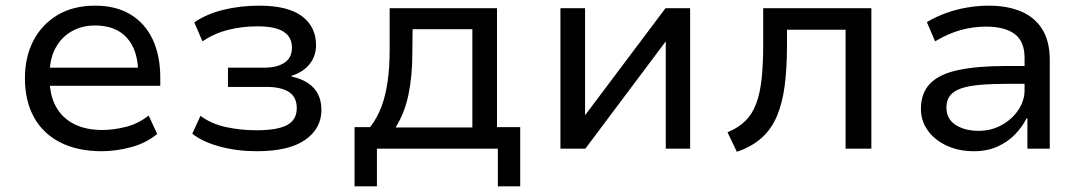

<svg xmlns="http://www.w3.org/2000/svg" viewBox="-20 -525 3822 678"><path d="M339 9Q255 9 194 -21.5Q133 -52 100.5 -110Q68 -168 68 -249Q68 -323 97.5 -380.5Q127 -438 182.5 -471.5Q238 -505 316 -505Q390 -505 441.5 -473.5Q493 -442 519.5 -385Q546 -328 546 -250V-222H135V-286H487L468 -265Q468 -347 428.5 -391Q389 -435 316 -435Q269 -435 232.5 -414Q196 -393 175.5 -354.5Q155 -316 155 -260V-250Q155 -189 177.5 -148.5Q200 -108 241.5 -87Q283 -66 341 -66Q381 -66 424.5 -77Q468 -88 505 -117L535 -52Q497 -20 443.5 -5.5Q390 9 339 9Z M887 9Q817 9 756 -7.5Q695 -24 659 -53L688 -116Q725 -88 777 -76.5Q829 -65 885 -65Q960 -65 994 -83.5Q1028 -102 1028 -143Q1028 -182 1000.5 -200Q973 -218 922 -218H785V-286H913Q958 -286 984.5 -303.5Q1011 -321 1011 -357Q1011 -394 981.5 -413Q952 -432 889 -432Q835 -432 785.5 -419.5Q736 -407 695 -379L666 -446Q710 -476 769.5 -490.5Q829 -505 896 -505Q996 -505 1046 -468Q1096 -431 1096 -365Q1096 -328 1074 -299.5Q1052 -271 1009 -257V-255Q1045 -247 1068.5 -231Q1092 -215 1103.5 -191.5Q1115 -168 1115 -137Q1115 -71 1057.5 -31Q1000 9 887 9Z M1232 133V-76H1287Q1313 -110 1327.5 -149.5Q1342 -189 1349 -238.5Q1356 -288 1356 -350V-496H1735V-76H1817V133H1738V0H1311V133ZM1377 -75H1648V-422H1437L1436 -335Q1436 -257 1422.5 -191.5Q1409 -126 1377 -75Z M1959 0V-496H2046V-118L2330 -496H2417V0H2331V-379L2047 0Z M2582 11 2549 -58Q2588 -74 2612.5 -98.5Q2637 -123 2650.5 -159.5Q2664 -196 2669.5 -247Q2675 -298 2675 -366V-496H3057V0H2966V-420H2759V-364Q2759 -285 2751 -223Q2743 -161 2723.5 -115Q2704 -69 2669.5 -38Q2635 -7 2582 11Z M3419 9Q3366 9 3323.5 -10.5Q3281 -30 3256.5 -64Q3232 -98 3232 -140Q3232 -197 3265 -230.5Q3298 -264 3365.5 -278Q3433 -292 3535 -292H3613V-229H3540Q3483 -229 3442 -225.5Q3401 -222 3374.5 -213Q3348 -204 3335 -187.5Q3322 -171 3322 -146Q3322 -105 3354.5 -84Q3387 -63 3436 -63Q3480 -63 3516.5 -83Q3553 -103 3575.5 -136Q3598 -169 3598 -207V-321Q3598 -379 3563 -405Q3528 -431 3461 -431Q3417 -431 3373 -419Q3329 -407 3282 -379L3253 -447Q3285 -466 3321 -479Q3357 -492 3395.5 -498.5Q3434 -505 3472 -505Q3536 -505 3584.5 -485Q3633 -465 3660 -422.5Q3687 -380 3687 -313V0H3608V-107H3605Q3590 -77 3564.5 -50.5Q3539 -24 3502.5 -7.5Q3466 9 3419 9Z"/></svg>

Font: Nunito Sans 7pt
Style: Regular
Weight: 400
Designer: Vernon Adams
Foundry: Vernon Adams
Version: Version 3.101;gftools[0.9.27]